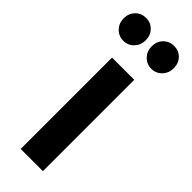

<svg xmlns="http://www.w3.org/2000/svg" viewBox="-251 -773 795 795"><g transform="rotate(45 146.5 -375.5)"><path d="M65 -751Q92 -751 110.5 -732Q129 -713 129 -684Q129 -656 110.5 -636.5Q92 -617 65 -617Q37 -617 18.5 -636.5Q0 -656 0 -684Q0 -713 18.5 -732Q37 -751 65 -751ZM293 -684Q293 -656 274.5 -636.5Q256 -617 229 -617Q201 -617 182.5 -636.5Q164 -656 164 -684Q164 -713 182.5 -732Q201 -751 229 -751Q257 -751 275 -732Q293 -713 293 -684ZM81 -535H211V0H81Z"/></g></svg>

Font: Montserrat arm Medium
Style: Regular
Weight: 500
Designer: Julieta Ulanovsky
Foundry: Julieta Ulanovsky
Version: Version 6.000;PS 006.000;hotconv 1.0.88;makeotf.lib2.5.64775